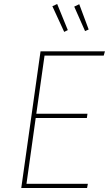

<svg xmlns="http://www.w3.org/2000/svg" viewBox="-20 -937 543 957"><path d="M503 -681 497 -660H202L161 -370H416L413 -349H158L112 -21H418L414 0H86L182 -681ZM265 -917 318 -787 300 -778 241 -906ZM375 -916 422 -790 404 -782 350 -904Z"/></svg>

Font: Fira Sans Thin
Style: Italic
Weight: 250
Italic angle: -8°
Designer: Carrois Corporate & Edenspiekermann AG
Foundry: Carrois Corporate GbR & Edenspiekermann AG
Version: Version 4.203